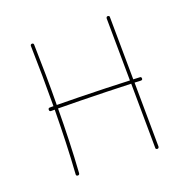

<svg xmlns="http://www.w3.org/2000/svg" viewBox="-120 -770 904 908"><g transform="rotate(-20 332.0 -316.0)"><path d="M566.9 -318.8Q566.9 -311 558.1 -311Q543 -311.5 526.9 -312.5L529.8 10.3Q528.8 19 521.5 19Q512.2 18.1 513.2 10.7L510.3 -313Q453.1 -314.9 387.7 -316.9Q322.3 -318.8 259 -319.8Q195.8 -320.8 145 -321.3Q144.5 -239.7 141.8 -158.9Q139.2 -78.1 133.8 1Q132.8 8.8 124.5 8.8Q115.7 7.8 116.7 -0.5Q122.1 -79.1 124.8 -159.4Q127.4 -239.7 128.4 -321.3Q118.7 -321.3 109.9 -321.3Q101.6 -321.3 101.6 -330.1Q101.6 -338.9 109.9 -338.9Q118.7 -338.9 128.4 -338.9Q128.9 -414.6 128.2 -490.5Q127.4 -566.4 125.5 -642.6Q125.5 -650.4 133.3 -651.4Q142.1 -651.4 142.1 -643.1Q144 -566.9 145 -490.7Q146 -414.6 145 -338.9Q195.8 -338.4 259 -337.2Q322.3 -335.9 387.5 -334Q452.6 -332 509.8 -329.6L506.8 -642.6Q507.8 -651.4 515.1 -651.4Q524.4 -650.4 523.4 -643.1L526.4 -329.1Q543.5 -328.1 559.1 -327.6Q566.9 -327.6 566.9 -318.8Z"/></g></svg>

Font: Mikhak Thin
Style: Regular
Weight: 100
Designer: Amin Abedi
Version: Version 3.3